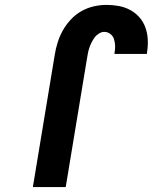

<svg xmlns="http://www.w3.org/2000/svg" viewBox="-20 -763 640 783"><path d="M114 0 203 -538Q207 -564 215 -589.5Q223 -615 236 -638.5Q249 -662 268.5 -683Q288 -704 312 -717.5Q336 -731 362 -737Q388 -743 414 -743Q440 -743 464.5 -738.5Q489 -734 510.5 -722.5Q532 -711 548 -693Q564 -675 572.5 -652Q581 -629 582.5 -603.5Q584 -578 580 -552L579 -543H447V-547Q450 -561 449.5 -575.5Q449 -590 445 -603Q441 -616 430 -624.5Q419 -633 405 -633Q394 -633 383 -626Q372 -619 365 -609Q358 -599 352.5 -588Q347 -577 343.5 -565.5Q340 -554 338 -543Q336 -532 334 -520L248 0Z"/></svg>

Font: Iosevka XBd Ex Obl
Style: Regular
Weight: 800
Width: 7
Italic angle: -9°
Monospace: yes
Designer: Belleve Invis
Foundry: Belleve Invis
Version: Version 32.5.0; ttfautohint (v1.8.4)